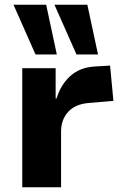

<svg xmlns="http://www.w3.org/2000/svg" viewBox="-20 -791 520 811"><path d="M74 0V-503H215V-375H219Q236 -432 276 -469Q316 -506 379 -510L445 -514L459 -365L354 -356Q297 -351 267.5 -318Q238 -285 238 -236V0ZM303 -561 210 -771H349L394 -561ZM130 -561 37 -771H175L220 -561Z"/></svg>

Font: Nunito Sans 7pt ExtraBold
Style: Regular
Weight: 800
Designer: Vernon Adams
Foundry: Vernon Adams
Version: Version 3.101;gftools[0.9.27]